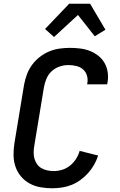

<svg xmlns="http://www.w3.org/2000/svg" viewBox="-20 -999 640 1027"><path d="M259 8Q227 8 196 2.5Q165 -3 138.5 -17.5Q112 -32 92.5 -55Q73 -78 63 -107Q53 -136 52.5 -168Q52 -200 57 -232L109 -547Q114 -574 124 -601Q134 -628 151.5 -652Q169 -676 193 -694.5Q217 -713 243.5 -724Q270 -735 298.5 -739Q327 -743 354 -743Q382 -743 409.5 -739.5Q437 -736 461 -726.5Q485 -717 505.5 -701Q526 -685 539 -662.5Q552 -640 556 -612.5Q560 -585 555 -557L553 -548H446L447 -553Q451 -575 445 -595Q439 -615 424 -628Q409 -641 388 -646Q367 -651 346 -651Q322 -651 298.5 -643Q275 -635 256.5 -618Q238 -601 228.5 -578Q219 -555 215 -532L163 -217Q160 -200 160 -182.5Q160 -165 164.5 -149.5Q169 -134 178.5 -120.5Q188 -107 202.5 -99Q217 -91 233.5 -87.5Q250 -84 268 -84Q290 -84 313 -91Q336 -98 355 -113.5Q374 -129 387 -149.5Q400 -170 406 -192L505 -167Q497 -142 483.5 -118Q470 -94 451.5 -73.5Q433 -53 410.5 -36.5Q388 -20 363 -10Q338 0 311.5 4Q285 8 259 8ZM269 -801 221 -844 350 -979H462L544 -840L487 -805L397 -919Z"/></svg>

Font: Iosevka Aile Semibold
Style: Italic
Weight: 600
Italic angle: -9°
Designer: Belleve Invis
Foundry: Belleve Invis
Version: Version 31.1.0; ttfautohint (v1.8.4)